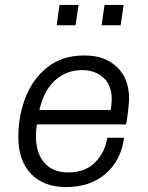

<svg xmlns="http://www.w3.org/2000/svg" viewBox="-20 -745 596 775"><path d="M501 -348Q501 -333 497.5 -301Q494 -269 489 -243H129Q125 -218 125 -197Q125 -127 159 -88Q193 -49 255 -49Q324 -49 364 -89.5Q404 -130 413 -189H481Q468 -96 405.5 -43Q343 10 249 10H245Q157 10 105.5 -43Q54 -96 54 -192Q54 -278 83.5 -353Q113 -428 172.5 -474.5Q232 -521 318 -521H324Q403 -521 452 -474.5Q501 -428 501 -348ZM139 -301H427Q431 -326 431 -345Q431 -401 397.5 -431.5Q364 -462 311 -462Q248 -462 202.5 -421Q157 -380 139 -301ZM285 -643H209L220 -725H297ZM467 -643H390L402 -725H479Z"/></svg>

Font: Chivo Light Italic
Style: Regular
Weight: 300
Italic angle: -8.05°
Designer: Hector Gatti
Foundry: Omnibus-Type
Version: Version 1.007